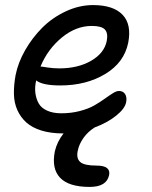

<svg xmlns="http://www.w3.org/2000/svg" viewBox="-20 -507 604 764"><path d="M231 23.9Q182.1 23.9 145 12.5Q107.9 1 85 -19.5Q62 -40 49.1 -68.8Q36.1 -97.7 35.4 -132.8Q34.7 -168 42 -208Q51.8 -257.8 80.1 -307.4Q108.4 -356.9 148.4 -397Q188.5 -437 241.9 -461.9Q295.4 -486.8 350.1 -486.8Q430.7 -486.8 467.5 -448.5Q504.4 -410.2 490.2 -336.9Q474.1 -257.8 398.4 -212.4Q322.8 -167 220.2 -167Q148.9 -167 124 -187Q117.7 -160.6 120.8 -136.7Q124 -112.8 134.3 -95Q144.5 -77.1 167.7 -66.7Q190.9 -56.2 224.1 -56.2Q263.2 -56.2 297.6 -65.2Q332 -74.2 355 -87.4Q377.9 -100.6 396.2 -113.8Q414.6 -127 429 -136Q443.4 -145 453.1 -145Q470.2 -145 478 -132.3Q485.8 -119.6 481.9 -100.1Q477.1 -74.7 442.1 -46.6Q407.2 -18.6 356.9 0Q329.6 17.1 312 42Q294.4 66.9 289.1 94.2Q283.2 124 299.6 137.9Q315.9 151.9 363.8 151.9Q394 151.9 406 161.9Q418 171.9 414.1 189.9Q404.3 236.8 336.9 236.8Q253.9 236.8 219.2 200.4Q184.6 164.1 198.2 95.2Q207 57.1 232.9 23.9ZM142.1 -242.2Q146.5 -242.2 168.9 -238.5Q191.4 -234.9 215.8 -234.9Q290 -234.9 342.5 -265.1Q395 -295.4 404.8 -344.2Q410.6 -375 397.5 -389.4Q384.3 -403.8 345.2 -403.8Q282.2 -403.8 226.1 -357.7Q169.9 -311.5 141.1 -242.2Z"/></svg>

Font: Shantell Sans Bouncy
Style: Italic
Weight: 400
Italic angle: -11.31°
Designer: Stephen Nixon, Anya Danilova, Shantell Martin
Foundry: Arrow Type
Version: Version 1.006;[9816181b4]